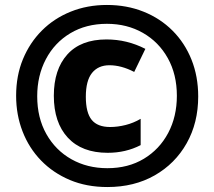

<svg xmlns="http://www.w3.org/2000/svg" viewBox="-20 -744 864 774"><path d="M413 10Q329 10 261.5 -18.5Q194 -47 145.5 -97Q97 -147 71 -214Q45 -281 45 -358Q45 -439 72.5 -505.5Q100 -572 149 -621Q198 -670 265 -697Q332 -724 411 -724Q491 -724 558.5 -697Q626 -670 675.5 -620.5Q725 -571 752 -503.5Q779 -436 779 -355Q779 -249 732.5 -166.5Q686 -84 603.5 -37Q521 10 413 10ZM413 -66Q497 -66 560 -104Q623 -142 658 -208Q693 -274 693 -358Q693 -444 656.5 -509.5Q620 -575 556 -611.5Q492 -648 411 -648Q327 -648 263.5 -610Q200 -572 165 -505.5Q130 -439 130 -356Q130 -269 167 -203.5Q204 -138 268 -102Q332 -66 413 -66ZM414 -128Q310 -128 253.5 -189Q197 -250 197 -358Q197 -464 251.5 -524.5Q306 -585 409 -585Q451 -585 490 -575.5Q529 -566 566 -547L521 -454Q469 -481 421 -481Q376 -481 351 -450Q326 -419 326 -354Q326 -290 349.5 -261Q373 -232 424 -232Q454 -232 486 -240Q518 -248 547 -265V-159Q487 -128 414 -128Z"/></svg>

Font: Noto Sans Myanmar UI Condensed Black
Style: Regular
Weight: 900
Width: 3
Designer: Monotype Design Team
Foundry: Monotype Imaging Inc.
Version: Version 2.103; ttfautohint (v1.8.4.7-5d5b)